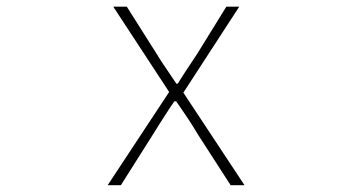

<svg xmlns="http://www.w3.org/2000/svg" viewBox="-20 -547 1040 567"><path d="M297.9 0 479.5 -275.4 314.5 -527.3H354.5L443.4 -386.7Q453.1 -370.1 473.6 -340.3Q494.1 -310.5 501 -299.8H504.9Q519.5 -324.2 561.5 -386.7L648.4 -527.3H686.5L521.5 -273.4L702.1 0H661.1L563.5 -151.4Q542 -188.5 500 -248H495.1Q485.4 -234.4 475.1 -218.3Q464.8 -202.1 452.1 -182.6Q439.5 -163.1 432.6 -151.4L336.9 0Z"/></svg>

Font: GenEi Gothic M ExtraLight
Style: Regular
Weight: 200
Designer: o_tamon (Modified); [Source Han Sans]
Ryoko NISHIZUKA  (kana & ideographs); Paul D. Hunt (Latin, Greek & Cyrillic); Wenl
Version: Version 1.1a;Original Version 1.004